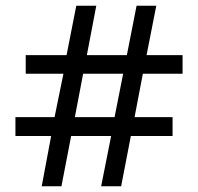

<svg xmlns="http://www.w3.org/2000/svg" viewBox="-20 -652 693 672"><path d="M159 -176H34V-242H171L202 -394H70V-459H213L247 -632H317L284 -459H424L458 -632H527L493 -459H619V-394H480L451 -242H584V-176H438L404 0H334L369 -176H229L195 0H126ZM381 -242 411 -394H271L242 -242Z"/></svg>

Font: hin115
Style: Book
Weight: 400
Designer: Jelle Bosma - Monotype Design Team
Foundry: Monotype Imaging Inc.
Version: Version 2.003